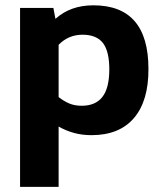

<svg xmlns="http://www.w3.org/2000/svg" viewBox="-20 -504 621 730"><path d="M202.9 206.6V-22.9Q229.9 -7.3 261 1.3Q292.1 9.9 327.6 9.9Q434 9.9 489.5 -55.4Q545 -120.8 544.4 -242Q544.4 -483.8 335 -483.8Q247.6 -483.8 190.8 -432.2L182.9 -473.9H56.3V206.6ZM202.9 -134.9V-333.7Q240.4 -372 293.8 -372Q346.7 -372 371.1 -340.8Q395.6 -309.7 395.6 -240.1Q395.6 -169.1 369.3 -135.5Q343.1 -101.9 290.8 -101.9Q263.8 -101.9 243.3 -110.6Q222.8 -119.3 202.9 -134.9Z"/></svg>

Font: Arad-VF Thin Dots1
Style: Regular
Weight: 100
Designer: Mohammad Darvishi
Version: Version 1.000;August 30, 2024;FontCreator 15.0.0.2992 64-bit